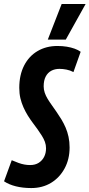

<svg xmlns="http://www.w3.org/2000/svg" viewBox="-48 -943 453 973"><path d="M360.8 -680.6 324.2 -577.8Q307 -586.9 288.7 -590.4Q270.3 -594 253.3 -594Q229.9 -594 211.8 -584.3Q193.7 -574.6 183.5 -554.8Q173.3 -535.1 173.3 -505.4Q173.3 -489.1 178.7 -473.1Q184.1 -457.1 193.6 -441.6Q203 -426.1 214.9 -409.6Q226.7 -393 239 -375.2Q251.3 -357.4 263.2 -337.9Q275 -318.3 284.5 -296.5Q293.9 -274.7 299.3 -249.6Q304.7 -224.4 304.7 -195.8Q304.7 -136.2 279.5 -89.6Q254.3 -43 210.9 -16.5Q167.4 10 110.3 10Q68 10 32.8 1.3Q-2.5 -7.4 -27.5 -24.2L11.5 -131.1Q31 -122.6 46.3 -117.2Q61.6 -111.7 75.7 -109.2Q89.8 -106.6 104.5 -106.6Q130.5 -106.6 148.3 -118Q166.1 -129.4 175.7 -148.3Q185.3 -167.2 185.3 -191.5Q185.3 -208.5 179.6 -224.2Q173.8 -239.8 164 -255.4Q154.2 -271.1 142.4 -287.6Q130.5 -304.2 117.5 -321.4Q104.5 -338.7 92.6 -357.9Q80.8 -377.1 71 -398.9Q61.2 -420.7 55.4 -444.9Q49.7 -469.2 49.7 -497.8Q49.7 -563.2 74.3 -611Q98.9 -658.9 142.7 -684.4Q186.4 -710 243 -710Q268.3 -710 290.4 -706.4Q312.4 -702.8 330.3 -696.3Q348.2 -689.8 360.8 -680.6ZM194.2 -742.3 264.5 -922.8H385.9L285.4 -742.3Z"/></svg>

Font: Georama ExtraCondensed Thin
Style: Italic
Weight: 100
Width: 2
Italic angle: -9°
Designer: Jean-Baptiste Levee
Foundry: Production Type
Version: Version 1.001